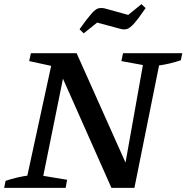

<svg xmlns="http://www.w3.org/2000/svg" viewBox="-35 -907 900 927"><path d="M559 -650H845L838 -616Q784 -598 733 -591L614 0H503L269 -527L174 -58L289 -39L282 0H-15L-8 -34Q46 -52 97 -59L212 -589L106 -612L114 -650H335L571 -122L655 -593L551 -612ZM369 -746 349 -766Q387 -819 407 -841.5Q427 -864 441 -867Q455 -870 472 -866L584 -835L648 -887L668 -868Q632 -815 611.5 -792.5Q591 -770 576.5 -766.5Q562 -763 545 -768L434 -798Z"/></svg>

Font: Piazzolla Medium
Style: Italic
Weight: 500
Italic angle: -11.3°
Designer: Juan Pablo del Peral
Foundry: Huerta Tipografica
Version: Version 1.330